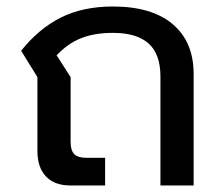

<svg xmlns="http://www.w3.org/2000/svg" viewBox="-20 -570 680 590"><path d="M95 -105V-333L45 -414Q98 -481 166 -515.5Q234 -550 327 -550Q447 -550 511 -495.5Q575 -441 575 -343V0H473V-335Q473 -404 436.5 -436.5Q400 -469 327 -469Q271 -469 230 -453Q189 -437 154 -400L197 -333V-135Q197 -107 208.5 -96Q220 -85 247 -85H303V0H197Q147 0 121 -28Q95 -56 95 -105Z"/></svg>

Font: Prompt
Style: Regular
Weight: 400
Designer: Katatrad Team
Foundry: CadsonDemak
Version: Version 1.001